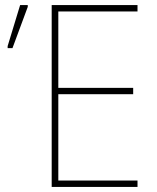

<svg xmlns="http://www.w3.org/2000/svg" viewBox="-20 -734 617 754"><path d="M520 0H183V-714H520V-689H209V-389H503V-364H209V-25H520ZM10 -545V-553L59 -714H89V-707L29 -545Z"/></svg>

Font: Noto Sans SemiCondensed Thin
Style: Regular
Weight: 100
Width: 4
Designer: Monotype Design Team
Foundry: Monotype Imaging Inc.
Version: Version 2.013; ttfautohint (v1.8.4.7-5d5b)